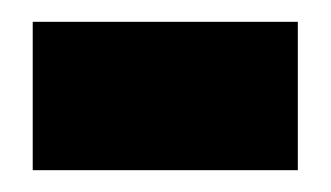

<svg xmlns="http://www.w3.org/2000/svg" viewBox="-20 -354 303 176"><path d="M10 -198V-334H253V-198Z"/></svg>

Font: Bricolage Grotesque 96pt ExtraBold SemiCondensed
Style: Regular
Weight: 800
Width: 4
Version: Version 1.001;gftools[0.9.33.dev8+g029e19f]